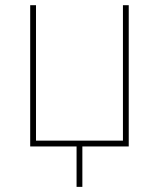

<svg xmlns="http://www.w3.org/2000/svg" viewBox="-20 -566 614 742"><path d="M96.7 0V-545.9H119.1V-22.5H455.1V-545.9H477.5V0ZM275.9 156.2V-11.7H298.3V156.2Z"/></svg>

Font: Inter Thin
Style: Regular
Weight: 250
Designer: Rasmus Andersson
Foundry: rsms
Version: Version 4.001;git-66647c0bb